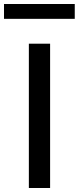

<svg xmlns="http://www.w3.org/2000/svg" viewBox="-70 -938 393 958"><path d="M74 0V-720H180V0ZM-50 -844V-918H303V-844Z"/></svg>

Font: Instrument Sans Medium
Style: Regular
Weight: 500
Designer: Rodrigo Fuenzalida
Foundry: fragTYPE
Version: Version 1.000;gftools[0.9.28]